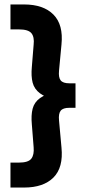

<svg xmlns="http://www.w3.org/2000/svg" viewBox="-20 -746 382 862"><path d="M88 96H27V-16H65Q107 -16 120.5 -33.5Q134 -51 131 -85L123 -187Q119 -229 126.5 -258Q134 -287 159.5 -305.5Q185 -324 233 -334V-296Q185 -308 159.5 -327Q134 -346 126.5 -375Q119 -404 123 -446L131 -545Q135 -580 121 -597Q107 -614 65 -614H27V-726H88Q175 -726 220 -680.5Q265 -635 256 -546L245 -429Q242 -398 252.5 -385Q263 -372 291 -372H319V-262H291Q263 -262 252.5 -249Q242 -236 245 -205L256 -84Q265 6 220 51Q175 96 88 96Z"/></svg>

Font: Outfit Thin
Style: Bold
Weight: 700
Version: Version 1.100;gftools[0.9.27]